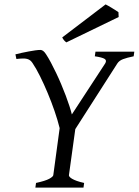

<svg xmlns="http://www.w3.org/2000/svg" viewBox="-20 -849 628 869"><path d="M357.9 0H140.1L143.1 -21Q185.5 -30.3 202.9 -39.8Q220.2 -49.3 221.2 -56.2L250 -269Q241.2 -304.7 227.1 -345.9Q212.9 -387.2 196 -427.5Q179.2 -467.8 161.4 -503.7Q143.6 -539.6 127 -564Q122.1 -571.3 116.5 -575.7Q110.8 -580.1 102.8 -582.3Q94.7 -584.5 83 -584.2Q71.3 -584 54.2 -582L49.8 -603Q63 -606.4 78.9 -609.9Q94.7 -613.3 110.4 -616.2Q126 -619.1 139.9 -621.1Q153.8 -623 163.1 -623Q175.8 -623 188 -604Q198.7 -587.9 210.4 -565.9Q222.2 -543.9 234.1 -518.8Q246.1 -493.7 257.1 -467.5Q268.1 -441.4 277.6 -416.3Q287.1 -391.1 294.2 -369.1Q301.3 -347.2 305.2 -331.1L456.1 -562Q464.4 -575.7 453.4 -582.5Q442.4 -589.4 409.2 -594.2L412.1 -615.2H587.9L585 -594.2Q554.2 -587.9 536.9 -581.3Q519.5 -574.7 511.2 -562L320.8 -264.6L292 -56.2Q291.5 -53.2 294.7 -49.1Q297.9 -44.9 305.9 -40Q314 -35.2 327.4 -30.3Q340.8 -25.4 360.8 -21ZM280.3 -657.2Q273.4 -662.1 269 -667.7Q264.6 -673.3 261.7 -679.7L458 -829.1Q462.9 -826.7 471.2 -822Q479.5 -817.4 488 -812Q496.6 -806.6 504.4 -801.8Q512.2 -796.9 516.1 -793.9L517.1 -772Z"/></svg>

Font: Akkhara
Style: Italic
Weight: 400
Italic angle: -7°
Designer: J. Victor Gaultney
Version: Version 1.00 June 13, 2006, initial release